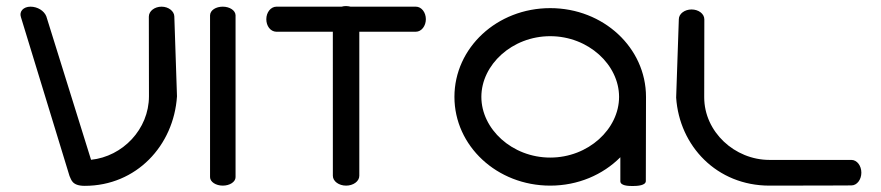

<svg xmlns="http://www.w3.org/2000/svg" viewBox="-20 -612 2905 633"><path d="M209.4 -31.3C214.9 -21.9 215.5 0.7 259.2 0.7C429.9 0.7 552.9 -132.4 563.5 -294.4L563.5 -294.7L563.5 -294.9C563.5 -295.7 555 -549.7 554.7 -558.2C554.1 -575 535.8 -590 512.7 -590C490.2 -590 470.7 -575.9 470.7 -557.1C470.7 -555.4 470.7 -553.8 470.7 -552C470.8 -527 471.1 -400.8 471.1 -294.8C471.1 -185.9 384.4 -96.1 280.2 -85.2C239.8 -213.8 132.9 -557.8 132.7 -558.2C125.3 -576.7 103.6 -590 80.5 -590C57.5 -590 42.5 -574.4 49 -555.5L209.3 -31.4Z M756.6 -561.9C756 -577.8 737.2 -590 714.5 -590C692.3 -590 673.2 -578.9 672.5 -561.6C672.4 -561.2 672.5 -28.1 672.5 -28C672.5 -12.2 691.9 0 714.5 0C737.1 0 756.6 -12 756.6 -28Z M858 -548.7C858 -526.9 870.9 -508.1 890.9 -507.3C892 -507.2 974.5 -507.3 1077.3 -507.3C1077.3 -371.9 1077.4 -32.4 1077.4 -32.4C1077.4 -14.1 1097.6 0 1121 0C1144.4 0 1164.6 -13.9 1164.6 -32.5V-507.3C1264.6 -507.3 1351 -507.4 1351 -507.4C1369.7 -507.4 1384 -526.5 1384 -548.7C1384 -570.9 1369.9 -590 1351 -590H1135.8C1132.6 -590.9 1126.1 -592 1121 -592C1115.7 -592 1111.5 -591.5 1106.2 -590H890.9C872.3 -589.5 858 -571 858 -548.7Z M2109.8 -292.6C2109.8 -454.3 1969.6 -585.2 1794 -585.2C1618.4 -585.2 1478.2 -454.3 1478.2 -292.6C1478.2 -130.9 1618.4 0 1794 0C1885.3 0 1967.2 -35.5 2025.2 -93.6L2025.2 -14.5C2025.2 -0.2 2049.6 1.3 2065.4 1.3C2082.4 1.3 2109.2 -0.6 2109.2 -15.2ZM1794 -492.7C1919.8 -492.7 2021 -398.4 2021 -292.6C2021 -186.8 1919.8 -92.5 1794 -92.5C1668.2 -92.5 1567 -186.8 1567 -292.6C1567 -398.4 1668.2 -492.7 1794 -492.7Z M2302.1 -548.4C2302 -566.9 2282.6 -580.8 2260 -580.8C2237.5 -580.8 2218 -566.8 2218 -548.4L2209.2 -290.4L2209.2 -290.1C2219.8 -130.8 2343.1 0 2516.8 0C2678.3 0 2786.8 -0.7 2786.8 -0.7C2805.7 -0.7 2819.8 -20.2 2819.8 -42.8C2819.8 -65.3 2805.7 -84.8 2786.8 -84.8C2786.8 -84.8 2628.3 -84.8 2516.8 -84.8C2402 -84.8 2301.7 -177.4 2301.7 -291.3C2301.7 -395 2302 -517.6 2302.1 -543.5Z"/></svg>

Font: Hi.
Style: Bold
Weight: 400
Designer: Mew Too, Robert Jablonski
Foundry: Cannot Into Space Fonts
Version: Version 1.996